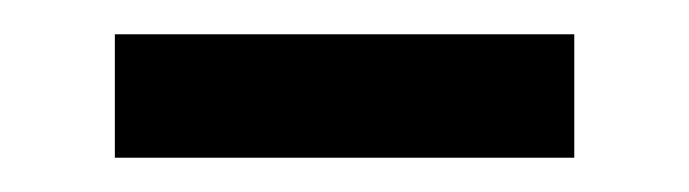

<svg xmlns="http://www.w3.org/2000/svg" viewBox="-20 -717 402 112"><path d="M47 -625V-697H315V-625Z"/></svg>

Font: Geist
Style: Regular
Weight: 400
Designer: Basement.studio, Andrés Briganti, Mateo Zaragoza
Foundry: Basement.studio, Vercel, Andrés Briganti, Guido Ferreyra, Mateo Zaragoza
Version: Version 1.401